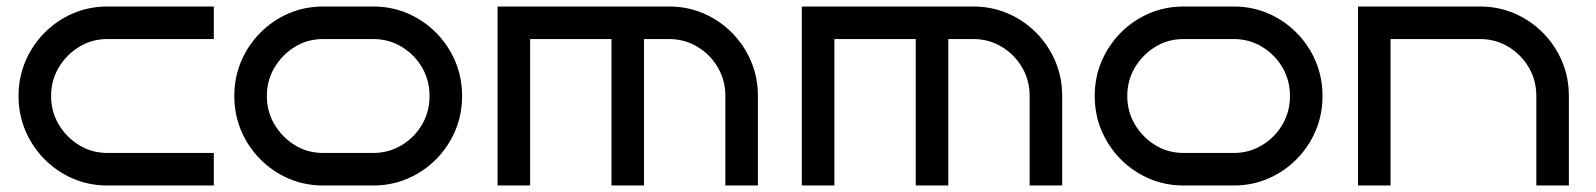

<svg xmlns="http://www.w3.org/2000/svg" viewBox="-20 -570 4904 590"><path d="M637 0H310Q253 0 203.5 -21.5Q154 -43 116.5 -81Q79 -119 58 -168.5Q37 -218 37 -275Q37 -332 58 -381.5Q79 -431 116.5 -469Q154 -507 203.5 -528.5Q253 -550 310 -550H637V-450H310Q262 -450 223 -426Q184 -402 160.5 -362.5Q137 -323 137 -275Q137 -227 160.5 -187.5Q184 -148 223 -124Q262 -100 310 -100H637Z M1400 -275Q1400 -218 1379 -168.5Q1358 -119 1320.5 -81Q1283 -43 1233.5 -21.5Q1184 0 1127 0H973Q916 0 866.5 -21.5Q817 -43 779.5 -81Q742 -119 721 -168.5Q700 -218 700 -275Q700 -332 721 -381.5Q742 -431 779.5 -469Q817 -507 866.5 -528.5Q916 -550 973 -550H1127Q1184 -550 1233.5 -528.5Q1283 -507 1320.5 -469Q1358 -431 1379 -381.5Q1400 -332 1400 -275ZM1300 -275Q1300 -323 1277 -362.5Q1254 -402 1214.5 -426Q1175 -450 1127 -450H973Q925 -450 886 -426Q847 -402 823.5 -362.5Q800 -323 800 -275Q800 -227 823.5 -187.5Q847 -148 886 -124Q925 -100 973 -100H1127Q1175 -100 1214.5 -124Q1254 -148 1277 -187.5Q1300 -227 1300 -275Z M1609 0H1509V-550H2036Q2093 -550 2142.5 -528.5Q2192 -507 2229.5 -469Q2267 -431 2288 -381.5Q2309 -332 2309 -275V0H2209V-275Q2209 -323 2186 -362.5Q2163 -402 2123.5 -426Q2084 -450 2036 -450H1959V0H1859V-450H1609Z M2544 0H2444V-550H2971Q3028 -550 3077.5 -528.5Q3127 -507 3164.5 -469Q3202 -431 3223 -381.5Q3244 -332 3244 -275V0H3144V-275Q3144 -323 3121 -362.5Q3098 -402 3058.5 -426Q3019 -450 2971 -450H2894V0H2794V-450H2544Z M4044 -275Q4044 -218 4023 -168.5Q4002 -119 3964.5 -81Q3927 -43 3877.5 -21.5Q3828 0 3771 0H3617Q3560 0 3510.5 -21.5Q3461 -43 3423.5 -81Q3386 -119 3365 -168.5Q3344 -218 3344 -275Q3344 -332 3365 -381.5Q3386 -431 3423.5 -469Q3461 -507 3510.5 -528.5Q3560 -550 3617 -550H3771Q3828 -550 3877.5 -528.5Q3927 -507 3964.5 -469Q4002 -431 4023 -381.5Q4044 -332 4044 -275ZM3944 -275Q3944 -323 3921 -362.5Q3898 -402 3858.5 -426Q3819 -450 3771 -450H3617Q3569 -450 3530 -426Q3491 -402 3467.5 -362.5Q3444 -323 3444 -275Q3444 -227 3467.5 -187.5Q3491 -148 3530 -124Q3569 -100 3617 -100H3771Q3819 -100 3858.5 -124Q3898 -148 3921 -187.5Q3944 -227 3944 -275Z M4253 0H4153V-550H4528Q4585 -550 4634.5 -528.5Q4684 -507 4721.5 -469Q4759 -431 4780 -381.5Q4801 -332 4801 -275V0H4701V-275Q4701 -323 4678 -362.5Q4655 -402 4615.5 -426Q4576 -450 4528 -450H4253Z"/></svg>

Font: Bruno Ace
Style: Regular
Weight: 400
Version: Version 1.100; ttfautohint (v1.8.4.7-5d5b);gftools[0.9.27]